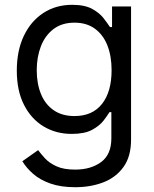

<svg xmlns="http://www.w3.org/2000/svg" viewBox="-20 -573 649 809"><path d="M296.9 215.8Q236.3 215.8 192.6 200.4Q148.9 185.1 120.1 159.9Q91.3 134.8 74.2 106.4L140.6 59.6Q151.9 74.7 169.4 94Q187 113.3 217.3 127.4Q247.6 141.6 296.9 141.6Q362.8 141.6 406 109.9Q449.2 78.1 449.2 9.8V-100.6H441.4Q432.6 -85.9 415.8 -64.2Q398.9 -42.5 367.4 -25.6Q335.9 -8.8 282.2 -8.8Q216.3 -8.8 164.1 -40Q111.8 -71.3 81.3 -130.9Q50.8 -190.4 50.8 -275.4Q50.8 -359.4 80.3 -421.6Q109.9 -483.9 162.6 -518.3Q215.3 -552.7 284.2 -552.7Q337.4 -552.7 368.9 -535.2Q400.4 -517.6 417.2 -495.4Q434.1 -473.1 443.4 -459H452.1V-545.9H532.2V15.6Q532.2 85.9 500.7 130.1Q469.2 174.3 415.8 195.1Q362.3 215.8 296.9 215.8ZM293.9 -84Q369.6 -84 409.9 -135.3Q450.2 -186.5 450.2 -277.3Q450.2 -336.4 432.6 -381.3Q415 -426.3 380.1 -451.9Q345.2 -477.5 293.9 -477.5Q240.7 -477.5 205.3 -450.4Q169.9 -423.3 152.3 -377.9Q134.8 -332.5 134.8 -277.3Q134.8 -220.7 152.6 -177Q170.4 -133.3 206.1 -108.6Q241.7 -84 293.9 -84Z"/></svg>

Font: GitLab Sans
Style: Regular
Weight: 400
Designer: Rasmus Andersson
Foundry: Modifications by GitLab B.V., manufactured by rsms
Version: Version 4.000;git-c8fb6b7